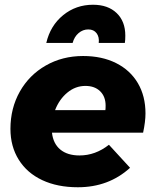

<svg xmlns="http://www.w3.org/2000/svg" viewBox="-20 -782 655 809"><path d="M593 -304Q593 -270 583 -223H199Q204 -177 234 -152Q264 -127 315 -127Q382 -127 439 -172L528 -75Q438 7 308 7Q222 7 158 -23Q94 -53 59 -109Q24 -165 24 -239Q24 -326 63.5 -396Q103 -466 173 -506Q243 -546 330 -546Q410 -546 469.5 -516Q529 -486 561 -431.5Q593 -377 593 -304ZM425 -337Q425 -375 402 -397.5Q379 -420 340 -420Q298 -420 264 -392Q230 -364 212 -318H424Q425 -324 425 -337ZM352 -658Q329 -658 311 -642.5Q293 -627 286 -601H175Q192 -674 246 -718Q300 -762 372 -762Q435 -762 471.5 -727Q508 -692 508 -632Q508 -612 506 -601H396Q399 -626 387 -642Q375 -658 352 -658Z"/></svg>

Font: Gontserrat
Style: Bold Italic
Weight: 700
Italic angle: -11.3°
Designer: Julieta Ulanovsky
Foundry: Julieta Ulanovsky
Version: Version 6.001